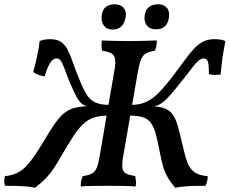

<svg xmlns="http://www.w3.org/2000/svg" viewBox="-53 -868 1073 897"><path d="M765 9Q742 -19 729 -42Q716 -65 708 -93.5Q700 -122 692 -165Q683 -212 674.5 -243Q666 -274 652.5 -293Q639 -312 615 -320Q591 -328 551 -328L558 -378Q589 -378 613 -385.5Q637 -393 659 -409Q681 -425 704 -451Q727 -477 755 -513Q787 -555 810.5 -587.5Q834 -620 854.5 -641.5Q875 -663 897 -674Q919 -685 949 -685Q962 -685 976.5 -683Q991 -681 1000 -676Q995 -651 990.5 -624.5Q986 -598 983 -572Q980 -546 978 -520Q967 -518 950.5 -518Q934 -518 923 -522Q923 -569 917.5 -582Q912 -595 900 -595Q886 -595 873 -583.5Q860 -572 841 -546.5Q822 -521 788 -479Q758 -441 738 -419Q718 -397 703.5 -387Q689 -377 675.5 -373Q662 -369 644 -367L638 -372Q683 -372 709.5 -364Q736 -356 751.5 -336Q767 -316 777 -281.5Q787 -247 799 -194Q810 -144 821.5 -112Q833 -80 855 -64Q877 -48 917 -45Q918 -34 915 -22Q912 -10 907 0Q881 0 857.5 0.5Q834 1 811 3Q788 5 765 9ZM111 9Q88 4 65 2.5Q42 1 18.5 0.5Q-5 0 -30 0Q-33 -11 -33 -22.5Q-33 -34 -30 -45Q0 -48 23.5 -58.5Q47 -69 66 -88Q85 -107 104.5 -135Q124 -163 147 -201Q179 -255 202 -288.5Q225 -322 247.5 -340Q270 -358 300 -365Q330 -372 375 -372V-367Q352 -370 336.5 -378.5Q321 -387 307 -411.5Q293 -436 271 -488Q255 -529 246.5 -552Q238 -575 230.5 -585Q223 -595 211 -595Q196 -595 183.5 -577.5Q171 -560 155 -511Q139 -514 125 -519Q111 -524 102 -532Q109 -555 115 -580.5Q121 -606 125.5 -630.5Q130 -655 132 -676Q142 -681 155.5 -683Q169 -685 181 -685Q213 -685 231.5 -672.5Q250 -660 262.5 -636.5Q275 -613 286.5 -579Q298 -545 316 -501Q334 -456 350.5 -428.5Q367 -401 392 -389.5Q417 -378 458 -378L452 -328Q413 -328 385 -318.5Q357 -309 334.5 -287.5Q312 -266 289 -230.5Q266 -195 235 -142Q215 -107 199 -82.5Q183 -58 163 -37Q143 -16 111 9ZM482 -542Q488 -576 484.5 -593.5Q481 -611 466.5 -619Q452 -627 424 -631Q422 -642 421.5 -654Q421 -666 423 -679Q452 -678 484 -677Q516 -676 550 -676Q583 -676 615.5 -677Q648 -678 680 -679Q679 -666 677.5 -654Q676 -642 670 -631Q645 -627 630 -619Q615 -611 607 -592.5Q599 -574 592 -538L522 -135Q516 -101 519 -82.5Q522 -64 536.5 -57Q551 -50 579 -45Q581 -35 582 -22.5Q583 -10 581 3Q549 1 517 0.5Q485 0 453 0Q420 0 385.5 0.5Q351 1 324 3Q324 -11 326.5 -23.5Q329 -36 334 -45Q360 -49 375 -56.5Q390 -64 398 -82Q406 -100 412 -135ZM473 -730Q445 -730 431.5 -749.5Q418 -769 423 -800Q426 -823 441.5 -835.5Q457 -848 482 -848Q511 -848 525.5 -830Q540 -812 533 -782Q521 -730 473 -730ZM675 -731Q647 -731 633 -749Q619 -767 623 -796Q631 -848 686 -848Q713 -848 727 -831Q741 -814 736 -785Q728 -731 675 -731Z"/></svg>

Font: Vollkorn Medium
Style: Italic
Weight: 500
Italic angle: -11°
Designer: Friedrich Althausen
Foundry: Friedrich Althausen
Version: Version 5.000